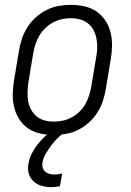

<svg xmlns="http://www.w3.org/2000/svg" viewBox="-20 -548 540 791"><path d="M201 8Q173 8 145.5 2Q118 -4 96 -19Q74 -34 59.5 -56.5Q45 -79 38.5 -105.5Q32 -132 32.5 -160.5Q33 -189 38 -218L58 -338Q62 -363 70 -387.5Q78 -412 92.5 -435Q107 -458 127.5 -476.5Q148 -495 172 -507Q196 -519 221.5 -523.5Q247 -528 272 -528Q300 -528 327.5 -522Q355 -516 377 -501Q399 -486 414 -463.5Q429 -441 435.5 -414.5Q442 -388 441.5 -359.5Q441 -331 436 -302L416 -182Q412 -157 404 -132.5Q396 -108 381.5 -85Q367 -62 346.5 -43.5Q326 -25 302 -13Q278 -1 252 3.5Q226 8 201 8ZM201 -47Q220 -47 239 -51Q258 -55 275.5 -64.5Q293 -74 307.5 -88Q322 -102 331.5 -119Q341 -136 347 -154.5Q353 -173 356 -191L376 -311Q380 -331 380.5 -350.5Q381 -370 377.5 -388.5Q374 -407 365.5 -423.5Q357 -440 342.5 -451.5Q328 -463 309.5 -468Q291 -473 272 -473Q253 -473 234.5 -469Q216 -465 198.5 -455.5Q181 -446 166.5 -432Q152 -418 142 -401Q132 -384 126 -365.5Q120 -347 117 -329L97 -209Q94 -189 93.5 -169.5Q93 -150 96 -131.5Q99 -113 108 -96.5Q117 -80 131 -68.5Q145 -57 163.5 -52Q182 -47 201 -47ZM191 223Q170 223 151 217.5Q132 212 118 199Q104 186 98.5 167Q93 148 97 128Q100 108 109 88.5Q118 69 131 52Q144 35 159.5 19.5Q175 4 193 -8H243L242 0Q226 12 212.5 26Q199 40 188 55.5Q177 71 167 88Q157 105 155 122Q153 133 156 143Q159 153 166.5 159.5Q174 166 184 168.5Q194 171 205 171Q213 171 220.5 170Q228 169 236 167L227 219Q218 221 209 222Q200 223 191 223Z"/></svg>

Font: Iosevka Light Oblique
Style: Regular
Weight: 300
Italic angle: -9°
Monospace: yes
Designer: Belleve Invis
Foundry: Belleve Invis
Version: Version 32.5.0; ttfautohint (v1.8.4)